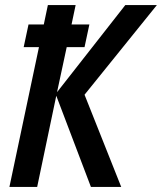

<svg xmlns="http://www.w3.org/2000/svg" viewBox="-20 -734 636 754"><path d="M133 -549H73L92 -638H152L168 -714H277L261 -638H331L312 -549H242L204 -372L472 -714H596L312 -362L456 0H337L201 -358L126 0H17Z"/></svg>

Font: Noto Sans UI NarrowMedium
Style: Italic
Weight: 500
Width: 4
Italic angle: -12°
Designer: Monotype Design Team
Foundry: Monotype Imaging Inc.
Version: Version 1.001